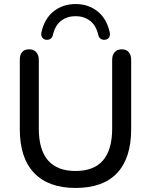

<svg xmlns="http://www.w3.org/2000/svg" viewBox="-20 -921 747 950"><path d="M78 -282V-625Q78 -650 89.5 -663.5Q101 -677 124 -677Q146 -677 159 -663Q172 -649 172 -625V-285Q172 -75 354 -75Q535 -75 535 -285V-625Q535 -649 547.5 -663Q560 -677 583 -677Q605 -677 617 -663Q629 -649 629 -625V-282Q629 -139 559.5 -65Q490 9 354 9Q220 9 149 -65Q78 -139 78 -282ZM184 -752Q184 -758 185 -761Q200 -829 245.5 -865Q291 -901 354 -901Q417 -901 462.5 -865Q508 -829 523 -761Q524 -758 524 -752Q524 -739 516 -731.5Q508 -724 496 -724Q472 -724 466 -749Q455 -796 425 -818.5Q395 -841 354 -841Q313 -841 283 -818.5Q253 -796 242 -749Q236 -724 212 -724Q200 -724 192 -731.5Q184 -739 184 -752Z"/></svg>

Font: SN Pro
Style: Regular
Weight: 400
Designer: Tobias Whetton
Foundry: Supernotes
Version: Version 1.003